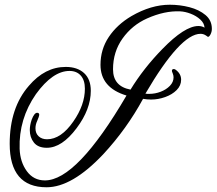

<svg xmlns="http://www.w3.org/2000/svg" viewBox="-20 -723 916 812"><path d="M177 69Q21 69 21 -115Q21 -267 102 -360Q170 -440 258 -440Q307 -440 335.5 -414Q364 -388 364 -339Q364 -261 304 -181Q242 -98 178 -98Q141 -98 123.5 -120Q106 -142 106 -173Q106 -193 114 -217Q125 -246 137 -246Q146 -246 146 -237Q146 -232 137 -211Q130 -196 130 -180Q130 -159 143.5 -146.5Q157 -134 179 -134Q238 -134 290 -209Q339 -279 339 -348Q339 -384 321.5 -403.5Q304 -423 274 -423Q203 -423 132 -325Q59 -220 63 -94Q65 -38 93.5 1Q122 40 170 40Q305 40 515 -319Q405 -352 405 -449Q405 -514 440 -566.5Q475 -619 536 -655Q619 -703 698 -703Q741 -703 781.5 -692.5Q822 -682 849 -659.5Q876 -637 876 -601Q876 -589 870.5 -578Q865 -567 859 -567Q860 -567 850 -573.5Q840 -580 828 -580Q743 -580 595 -327Q599 -326 603 -326Q607 -326 611 -326Q636 -326 659.5 -335Q683 -344 698.5 -360Q714 -376 714 -396Q714 -404 710.5 -412.5Q707 -421 707 -423Q707 -431 715 -431Q719 -431 723 -428Q746 -411 746 -386Q746 -361 727 -342Q708 -323 678.5 -312.5Q649 -302 619 -302Q602 -302 585 -305Q516 -178 417 -71Q285 69 177 69ZM532 -344Q587 -434 666 -515Q761 -613 819 -613Q834 -613 845 -606Q844 -625 827 -640.5Q810 -656 786.5 -665Q763 -674 742 -675Q676 -678 602 -645Q539 -617 498.5 -560.5Q458 -504 458 -430Q458 -358 532 -344Z"/></svg>

Font: Alex Brush
Style: Regular
Weight: 400
Designer: Robert E. Leuschke
Foundry: Robert E. Leuschke
Version: Version 1.111; ttfautohint (v1.8.4.7-5d5b)